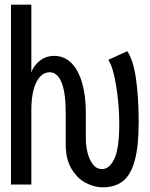

<svg xmlns="http://www.w3.org/2000/svg" viewBox="-20 -789 640 821"><path d="M261 -171V-307Q261 -393.5 243 -436.8Q225 -480 193 -480Q157 -480 135.5 -437.5Q114 -395 114 -316V0H27V-769H114V-479Q123.5 -508.5 150 -529.2Q176.5 -550 212 -550Q254.5 -550 284.8 -520Q315 -490 331 -435Q347 -380 347 -307V-194Q347 -166 354.2 -136.5Q361.5 -107 377 -86.5Q392.5 -66 416 -66Q448 -66 469 -110Q490 -154 490 -261Q490 -338 477 -420Q464 -502 443 -533L524 -570Q550 -533 561.5 -452Q573 -371 573 -267Q573 -163 556 -101.8Q539 -40.5 505.2 -14.2Q471.5 12 418 12Q383.5 12 347.2 -6.8Q311 -25.5 286 -66.8Q261 -108 261 -171Z"/></svg>

Font: JuliaMono
Style: Regular
Weight: 400
Monospace: yes
Designer: cormullion
Foundry: corm
Version: Version 0.055; ttfautohint (v1.8.4)